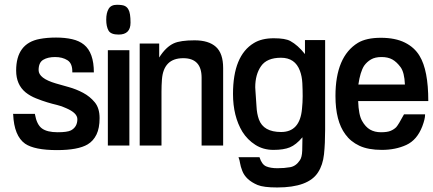

<svg xmlns="http://www.w3.org/2000/svg" viewBox="-20 -620 1845 818"><path d="M353.5 -4.9Q312.5 19.5 222.7 19.5Q127 19.5 86.9 -7.8Q40 -41 36.1 -132.8L35.2 -134.8H128.9V-132.8Q136.7 -88.9 158.7 -72.8Q180.7 -56.6 225.6 -56.6Q266.6 -56.6 282.2 -64.5Q309.6 -79.1 309.6 -112.3Q309.6 -138.7 261.7 -159.2Q243.2 -168 222.7 -172.9Q202.1 -177.7 181.2 -184.1Q160.2 -190.4 134.3 -200.7Q108.4 -210.9 88.9 -226.6Q48.8 -259.8 48.8 -319.3Q48.8 -435.5 149.4 -454.1Q180.7 -460 218.8 -460Q256.8 -460 287.1 -453.1Q317.4 -446.3 337.9 -429.7Q379.9 -395.5 379.9 -311.5H288.1Q289.1 -349.6 267.6 -363.3Q246.1 -377 214.8 -377Q183.6 -377 164.1 -365.2Q144.5 -353.5 144.5 -321.3Q144.5 -286.1 217.8 -264.6Q241.2 -257.8 272.9 -249Q304.7 -240.2 334 -224.6Q363.3 -209 383.8 -184.1Q404.3 -159.2 404.3 -116.7Q404.3 -74.2 391.1 -46.9Q377.9 -19.5 353.5 -4.9Z M439.5 0V-406.2H531.2V0ZM536.1 -523.4Q536.1 -472.7 485.4 -472.7Q452.1 -472.7 442.4 -489.7Q432.6 -506.8 432.6 -536.1Q432.6 -565.4 442.9 -582.5Q453.1 -599.6 478 -599.6Q502.9 -599.6 512.7 -594.2Q522.5 -588.9 527.3 -579.1Q536.1 -564.5 536.1 -523.4Z M930.7 -330.1V0H838.9V-289.1Q838.9 -372.1 760.7 -372.1Q676.8 -372.1 669.9 -281.2Q668 -255.9 668 -229.5V0H575.2V-434.6H658.2V-375Q686.5 -419.9 720.7 -435.5Q749 -448.2 809.1 -448.2Q869.1 -448.2 899.9 -420.4Q930.7 -392.6 930.7 -330.1Z M1279.3 -389.6V-449.2H1365.2V-67.4Q1365.2 -8.8 1360.4 37.1Q1355.5 83 1335 114.3Q1293.9 178.7 1161.1 178.7Q1102.5 178.7 1077.1 168Q1051.8 157.2 1035.6 142.1Q1019.5 127 1012.2 107.9Q1004.9 88.9 1002.9 75.7Q1001 62.5 996.1 49.8H1085.9V50.8Q1095.7 81.1 1114.3 88.9Q1132.8 96.7 1162.1 96.7Q1191.4 96.7 1216.3 92.3Q1241.2 87.9 1257.8 62.5Q1266.6 49.8 1267.6 21.5Q1268.6 -6.8 1268.6 -35.2Q1241.2 -2.9 1214.8 7.8Q1188.5 18.6 1145 18.6Q1101.6 18.6 1067.9 -2.9Q1034.2 -24.4 1012.7 -58.6Q972.7 -125 972.7 -219.7Q972.7 -382.8 1061.5 -436.5Q1094.7 -457 1146.5 -457Q1195.3 -457 1216.8 -445.3Q1249 -427.7 1279.3 -389.6ZM1067.4 -248 1068.4 -231.4Q1071.3 -198.2 1072.8 -167Q1074.2 -135.7 1083 -111.3Q1102.5 -57.6 1177.7 -57.6Q1257.8 -57.6 1266.6 -156.2Q1269.5 -183.6 1269.5 -210Q1269.5 -236.3 1268.1 -265.6Q1266.6 -294.9 1257.8 -318.4Q1237.3 -374 1177.2 -374Q1117.2 -374 1092.3 -338.4Q1067.4 -302.7 1067.4 -248Z M1804.7 -189.5H1505.9Q1507.8 -130.9 1522.5 -105Q1537.1 -79.1 1556.6 -67.9Q1576.2 -56.6 1603 -56.6Q1629.9 -56.6 1644 -62.5Q1658.2 -68.4 1668 -78.1Q1677.7 -88.9 1701.2 -132.8H1791V-130.9Q1791 -113.3 1779.3 -82Q1756.8 -23.4 1710.9 -2.4Q1665 18.6 1606.9 18.6Q1548.8 18.6 1511.2 1Q1473.6 -16.6 1451.2 -47.9Q1409.2 -104.5 1409.2 -210.9Q1409.2 -378.9 1504.9 -437.5Q1541 -459 1602.5 -459Q1664.1 -459 1705.1 -438.5Q1746.1 -418 1767.6 -381.8Q1804.7 -321.3 1804.7 -189.5ZM1506.8 -259.8H1705.1Q1703.1 -311.5 1686.5 -334Q1669.9 -356.4 1651.4 -366.7Q1632.8 -377 1605.5 -377Q1578.1 -377 1560.5 -366.7Q1543 -356.4 1531.2 -339.8Q1514.6 -313.5 1506.8 -259.8Z"/></svg>

Font: RIT TN Joy
Style: Extra Bold
Weight: 800
Designer: Hussain K H
Foundry: Rachana Institute of Typography
Version: 1.6.2